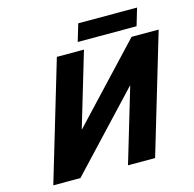

<svg xmlns="http://www.w3.org/2000/svg" viewBox="-137 -1145 1301 1286"><g transform="rotate(-15 513.5 -502.5)"><path d="M517.2 -1005 481.5 -885H889.5L925.2 -1005ZM745.5 -512H743.5L263 0H75L320.7 -825H508.7L356.2 -313H358.2L838.7 -825H1026.7L781 0H593Z"/></g></svg>

Font: Hussar
Style: BdOblThree
Weight: 700
Foundry: Cannot Into Space Fonts
Version: Version 2.00